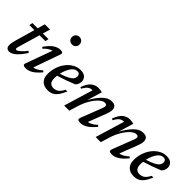

<svg xmlns="http://www.w3.org/2000/svg" viewBox="75 -1493 2289 2289"><g transform="rotate(45 1219.0 -348.5)"><path d="M156 -127Q150 -108.5 148 -98Q146 -87.5 146 -81Q146 -64.5 158.5 -64.5Q173.5 -64.5 204 -89.8Q234.5 -115 268.5 -160L290 -145.5Q242.5 -71 197 -30.5Q151.5 10 111.5 10Q87.5 10 72.8 -3.8Q58 -17.5 58 -52.5Q58 -67 61.5 -87.8Q65 -108.5 73 -135L144.5 -385H59.5L69 -428H157L183.5 -521.5H271.5L244 -428H339.5L331 -385H231.5Z M519 -644Q519 -671.5 536.8 -689.8Q554.5 -708 582.5 -708Q611 -708 628.8 -689.8Q646.5 -671.5 646.5 -644Q646.5 -617 628.8 -598.8Q611 -580.5 582.5 -580.5Q554.5 -580.5 536.8 -598.8Q519 -617 519 -644ZM348.5 -25.5 471 -364Q420 -352 368.5 -295L352 -310.5Q404.5 -385.5 448 -412.2Q491.5 -439 531 -439Q583.5 -439 570.5 -402.5L450 -60Q502 -67.5 560 -121L575.5 -104Q521.5 -39.5 477.8 -14.2Q434 11 395.5 11Q335 11 348.5 -25.5Z M940 -145.5Q914 -85 887.8 -50.8Q861.5 -16.5 830.8 -2.8Q800 11 760 11Q697.5 11 661.2 -24.8Q625 -60.5 625 -127.5Q625 -193 645.2 -249.8Q665.5 -306.5 700.2 -349Q735 -391.5 779 -415.2Q823 -439 871 -439Q928.5 -439 953.8 -412.2Q979 -385.5 979 -350.5Q979 -328.5 969.8 -306.8Q960.5 -285 946 -272Q892 -249.5 834.8 -229.2Q777.5 -209 720 -191.5Q717 -169.5 717 -149.5Q717 -98 737.8 -76.8Q758.5 -55.5 792 -55.5Q827 -55.5 855.2 -74Q883.5 -92.5 911 -145.5ZM856.5 -401.5Q823 -401.5 797.2 -376.8Q771.5 -352 753.5 -313Q735.5 -274 726.5 -231.5Q796.5 -253.5 833.8 -273.8Q871 -294 885 -314.5Q899 -335 899 -357Q899 -377 888.2 -389.2Q877.5 -401.5 856.5 -401.5Z M1032.5 -284.5 1012.5 -293Q1043.5 -377 1084.8 -407.8Q1126 -438.5 1171.5 -438.5Q1189 -438.5 1204.5 -436Q1220 -433.5 1237 -429L1180 -239.5Q1227 -326.5 1282.5 -382.2Q1338 -438 1397 -438Q1441 -438 1458.5 -419Q1476 -400 1476 -369.5Q1476 -337.5 1457 -287.5L1369.5 -60.5Q1422 -68 1481 -123.5L1497.5 -106.5Q1443 -41 1398.8 -15Q1354.5 11 1316 11Q1280 11 1271.2 0.2Q1262.5 -10.5 1274 -40.5L1374.5 -299.5Q1379.5 -312 1382.2 -322.5Q1385 -333 1385 -341.5Q1385 -353 1377.5 -360.5Q1370 -368 1351 -368Q1321.5 -368 1283.5 -334.8Q1245.5 -301.5 1210.2 -243.8Q1175 -186 1152 -111.5L1118 0H1031.5L1142.5 -368H1135Q1107.5 -368 1083.8 -351.5Q1060 -335 1032.5 -284.5Z M1563.5 -284.5 1543.5 -293Q1574.5 -377 1615.8 -407.8Q1657 -438.5 1702.5 -438.5Q1720 -438.5 1735.5 -436Q1751 -433.5 1768 -429L1711 -239.5Q1758 -326.5 1813.5 -382.2Q1869 -438 1928 -438Q1972 -438 1989.5 -419Q2007 -400 2007 -369.5Q2007 -337.5 1988 -287.5L1900.5 -60.5Q1953 -68 2012 -123.5L2028.5 -106.5Q1974 -41 1929.8 -15Q1885.5 11 1847 11Q1811 11 1802.2 0.2Q1793.5 -10.5 1805 -40.5L1905.5 -299.5Q1910.5 -312 1913.2 -322.5Q1916 -333 1916 -341.5Q1916 -353 1908.5 -360.5Q1901 -368 1882 -368Q1852.5 -368 1814.5 -334.8Q1776.5 -301.5 1741.2 -243.8Q1706 -186 1683 -111.5L1649 0H1562.5L1673.5 -368H1666Q1638.5 -368 1614.8 -351.5Q1591 -335 1563.5 -284.5Z M2391 -145.5Q2365 -85 2338.8 -50.8Q2312.5 -16.5 2281.8 -2.8Q2251 11 2211 11Q2148.5 11 2112.2 -24.8Q2076 -60.5 2076 -127.5Q2076 -193 2096.2 -249.8Q2116.5 -306.5 2151.2 -349Q2186 -391.5 2230 -415.2Q2274 -439 2322 -439Q2379.5 -439 2404.8 -412.2Q2430 -385.5 2430 -350.5Q2430 -328.5 2420.8 -306.8Q2411.5 -285 2397 -272Q2343 -249.5 2285.8 -229.2Q2228.5 -209 2171 -191.5Q2168 -169.5 2168 -149.5Q2168 -98 2188.8 -76.8Q2209.5 -55.5 2243 -55.5Q2278 -55.5 2306.2 -74Q2334.5 -92.5 2362 -145.5ZM2307.5 -401.5Q2274 -401.5 2248.2 -376.8Q2222.5 -352 2204.5 -313Q2186.5 -274 2177.5 -231.5Q2247.5 -253.5 2284.8 -273.8Q2322 -294 2336 -314.5Q2350 -335 2350 -357Q2350 -377 2339.2 -389.2Q2328.5 -401.5 2307.5 -401.5Z"/></g></svg>

Font: Newsreader Text Medium
Style: Italic
Weight: 500
Italic angle: -17°
Designer: Hugues Gentile
Foundry: Production Type
Version: Version 1.001